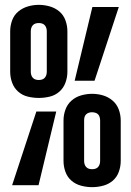

<svg xmlns="http://www.w3.org/2000/svg" viewBox="-20 -764 540 792"><path d="M140 -360Q117 -360 94.5 -365.5Q72 -371 55 -386Q38 -401 30 -423Q22 -445 22 -468V-635Q22 -658 30 -680Q38 -702 55.5 -716.5Q73 -731 95 -737.5Q117 -744 140 -744Q163 -744 185.5 -737.5Q208 -731 225 -716.5Q242 -702 250 -680Q258 -658 258 -635V-468Q258 -445 250 -423Q242 -401 225 -386Q208 -371 185.5 -365.5Q163 -360 140 -360ZM288 -431 361 -735H470L370 -431ZM140 -434Q147 -434 153.5 -436Q160 -438 164.5 -443Q169 -448 171 -454.5Q173 -461 173 -468V-635Q173 -642 171 -648.5Q169 -655 164.5 -660Q160 -665 153.5 -667Q147 -669 140 -669Q133 -669 126.5 -667Q120 -665 115.5 -660Q111 -655 109 -648.5Q107 -642 107 -635V-468Q107 -461 109 -454.5Q111 -448 115.5 -443Q120 -438 126.5 -436Q133 -434 140 -434ZM360 8Q337 8 314.5 2Q292 -4 275 -18.5Q258 -33 250 -55Q242 -77 242 -100V-267Q242 -290 250 -312Q258 -334 275 -349Q292 -364 314.5 -370.5Q337 -377 360 -377Q383 -377 405 -370.5Q427 -364 444.5 -349Q462 -334 470 -312Q478 -290 478 -267V-100Q478 -77 470 -55Q462 -33 445 -18.5Q428 -4 405.5 2Q383 8 360 8ZM30 0 130 -304H212L139 0ZM360 -66Q367 -66 373.5 -68Q380 -70 384.5 -75Q389 -80 391 -86.5Q393 -93 393 -100V-267Q393 -274 391 -281Q389 -288 384.5 -292.5Q380 -297 373 -299Q366 -301 359 -301Q353 -301 346.5 -299Q340 -297 335 -292Q330 -287 328.5 -280.5Q327 -274 327 -267V-100Q327 -93 329 -86.5Q331 -80 335.5 -75Q340 -70 346.5 -68Q353 -66 360 -66Z"/></svg>

Font: iosevka_custom_sans_ss08 SmBd
Style: Regular
Weight: 600
Designer: Belleve Invis
Foundry: Belleve Invis
Version: Version 10.3.0; ttfautohint (v1.8.3)